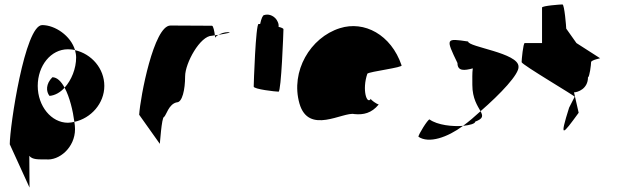

<svg xmlns="http://www.w3.org/2000/svg" viewBox="-20 -662 2779 865"><path d="M24 -12 113 183 112 40C126 58 154 56 186 56C247 63 318 2 318 -80C318 -90 317 -101 315 -113C305 -111 296 -109 286 -109C211 -109 150 -184 150 -275C150 -366 209 -440 286 -440C297 -440 308 -439 318 -436C299 -501 228 -549 170 -549C92 -549 24 -92 24 -12ZM203 -230C228 -232 252 -246 271 -267C256 -295 237 -314 216 -314C186 -284 187 -250 203 -230ZM271 -267C294 -225 309 -161 315 -113C390 -129 450 -196 450 -275C450 -353 393 -419 318 -436C321 -425 323 -414 323 -403C323 -353 302 -301 271 -267Z M607 -145 700 -14C700 -6 708 -135 719 -135C729 -142 740 -194 777 -201C801 -201 814 -258 814 -318C814 -378 882 -501 935 -501C935 -501 940 -502 948 -503C946 -520 941 -546 935 -546C935 -546 814 -547 748 -547C673 -547 612 -225 607 -145ZM948 -503C949 -498 949 -494 949 -491C949 -494 955 -500 964 -505C958 -504 953 -504 948 -503ZM964 -505C994 -510 1033 -517 1006 -517C990 -517 975 -511 964 -505Z M1123 -272C1123 -260 1222 -249 1235 -249C1247 -249 1257 -518 1257 -530C1257 -534 1248 -538 1235 -541C1236 -548 1235 -556 1231 -564C1221 -588 1193 -602 1170 -594C1164 -594 1157 -578 1152 -554H1145C1132 -554 1123 -284 1123 -272Z M1329 -196C1370 -52 1526 -160 1577 -148C1617 -144 1654 -152 1686 -191C1678 -193 1649 -212 1651 -217C1633 -188 1610 -257 1635 -330C1645 -340 1799 -358 1789 -368C1742 -506 1621 -570 1511 -535C1378 -493 1288 -341 1329 -196ZM1651 -218V-217ZM1687 -192 1686 -191C1688 -191 1688 -191 1687 -190Z M1865 -46C1912 -14 1996 -43 2066 -95C2020 -91 1951 -98 1915 -124C1907 -124 1865 -56 1865 -46ZM2041 -378C2041 -340 2073 -344 2110 -354C2107 -333 2108 -306 2108 -279C2108 -218 2132 -184 2145 -161C2235 -239 2320 -329 2316 -362C2316 -424 2089 -450 2089 -475C1988 -490 1987 -490 2041 -378ZM2066 -95C2097 -98 2121 -105 2121 -114C2158 -128 2156 -140 2145 -161C2119 -137 2092 -114 2066 -95Z M2330 -382C2330 -371 2577 -226 2569 -226L2544 -177C2499 -34 2514 -54 2587 -154L2566 -246C2582 -246 2629 -261 2629 -314C2636 -314 2643 -371 2643 -382C2643 -392 2690 -400 2683 -400L2577 -468L2531 -533C2531 -540 2523 -642 2514 -642C2505 -642 2422 -636 2422 -628V-468H2344C2337 -468 2330 -392 2330 -382Z"/></svg>

Font: Ampere
Style: SCCnd
Weight: 400
Version: Version 1